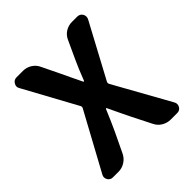

<svg xmlns="http://www.w3.org/2000/svg" viewBox="-198 -882 1023 1023"><g transform="rotate(-45 313.5 -370.0)"><path d="M71.3 0Q51.8 0 42 -16.6Q37.1 -25.4 37.1 -34.2Q37.1 -42 42 -50.8L218.8 -376Q221.7 -381.8 218.8 -388.7L54.7 -689.5Q49.8 -697.3 49.8 -706.1Q49.8 -714.8 55.7 -723.6Q65.4 -740.2 85 -740.2H133.8Q160.2 -740.2 182.6 -726.1Q205.1 -711.9 215.8 -688.5L264.6 -587.9Q273.4 -570.3 291 -532.2Q308.6 -494.1 319.3 -473.6Q320.3 -470.7 322.8 -470.7Q325.2 -470.7 326.2 -473.6Q351.6 -540 374 -587.9L419.9 -687.5Q430.7 -711.9 453.1 -726.1Q475.6 -740.2 502 -740.2H542Q561.5 -740.2 572.3 -723.6Q577.1 -714.8 577.1 -706.1Q577.1 -697.3 573.2 -689.5L408.2 -381.8Q405.3 -375 408.2 -368.2L585 -50.8Q589.8 -42 589.8 -34.2Q589.8 -25.4 585 -16.6Q575.2 0 555.7 0H506.8Q480.5 0 457.5 -13.7Q434.6 -27.3 422.9 -51.8L366.2 -164.1Q356.4 -183.6 337.4 -223.6Q318.4 -263.7 308.6 -284.2Q307.6 -286.1 305.7 -286.1Q303.7 -286.1 302.7 -284.2Q272.5 -211.9 250 -164.1L196.3 -51.8Q184.6 -28.3 162.1 -14.2Q139.6 0 113.3 0Z"/></g></svg>

Font: Gen Jyuu Gothic P Bold
Style: Bold
Weight: 700
Designer: [Source Han Sans]
Ryoko NISHIZUKA  (kana & ideographs); Paul D. Hunt (Latin, Greek & Cyrillic); Wenlong ZHANG  (bopomofo
Version: Version 1.002.20150607